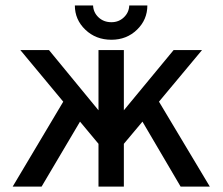

<svg xmlns="http://www.w3.org/2000/svg" viewBox="-20 -690 823 710"><path d="M344.2 0V-158.2L275.9 -240.2L133.8 0H26.9L213.9 -314L55.2 -504.9H161.1L344.2 -282.2V-504.9H438V-282.2L622.1 -504.9H727.1L567.9 -314L755.9 0H647.9L506.8 -240.2L438 -158.2V0ZM392.1 -543Q334.5 -543 295.7 -580.1Q256.8 -617.2 256.8 -669.9H324.2Q325.2 -644 344.2 -626Q363.3 -607.9 392.1 -607.9Q419.4 -607.9 438.2 -626Q457 -644 458 -669.9H524.9Q524.9 -617.2 486.6 -580.1Q448.2 -543 392.1 -543Z"/></svg>

Font: LT Superior Med
Style: Regular
Weight: 500
Designer: Daniel Lyons
Foundry: LyonsType
Version: Version 1.000